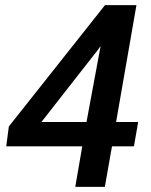

<svg xmlns="http://www.w3.org/2000/svg" viewBox="-20 -731 591 751"><path d="M14.6 -236.3 390.6 -710.9H513.7L434.1 -253.9H520.5L503.9 -158.7H418L390.1 0H274.4L301.8 -158.7H4.4ZM142.1 -253.9H318.4L373.5 -550.8L362.3 -535.2Z"/></svg>

Font: Mardoto Medium
Style: Italic
Weight: 500
Italic angle: -12°
Designer: Christian Robertson, Vahan Hovhannisyan
Foundry: Google
Version: Version 1.000